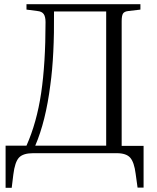

<svg xmlns="http://www.w3.org/2000/svg" viewBox="-20 -734 753 920"><path d="M6.8 166V-36.1H106.9Q156.2 -147 177.2 -288.3Q198.2 -429.7 198.2 -627.9Q198.2 -653.8 189.5 -666.5Q180.7 -679.2 159.2 -681.2L106.9 -688V-713.9H652.8V-688L595.2 -681.2Q575.7 -679.2 569.3 -668.9Q563 -658.7 563 -631.8V-35.2H668V165H639.2L629.9 98.1Q623 43.5 604 21.7Q585 0 539.1 0H139.2Q90.8 0 71 21.2Q51.3 42.5 43.9 102.1L36.1 166ZM148.9 -36.1H488.8V-679.2H238.8Q240.7 -466.3 221.2 -327.1Q199.2 -152.8 148.9 -36.1Z"/></svg>

Font: Literata Light
Style: Regular
Weight: 300
Designer: Latin by Veronika Burian and Jose Scaglione. Greek by Irene Vlachou. Cyrillic by Vera Evstafieva.
Foundry: TypeTogether
Version: Version 3.021